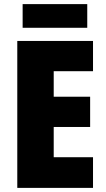

<svg xmlns="http://www.w3.org/2000/svg" viewBox="-20 -913 515 933"><path d="M432 0H64V-714H432V-567H241V-443H418V-296H241V-149H432ZM404 -893V-778H90V-893Z"/></svg>

Font: Noto Sans Khmer UI Condensed Black
Style: Regular
Weight: 900
Width: 3
Designer: Danh Hong and the Monotype Design Team
Foundry: Monotype Imaging Inc.
Version: Version 2.002; ttfautohint (v1.8.4.7-5d5b)